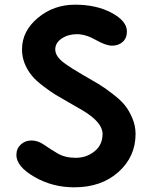

<svg xmlns="http://www.w3.org/2000/svg" viewBox="-20 -785 648 820"><path d="M559 -213Q559 -116 486 -50.5Q413 15 297 15Q204 15 127 -29.5Q50 -74 50 -123Q50 -150 68.5 -167.5Q87 -185 114.5 -185Q142 -185 168.5 -166.5Q195 -148 226.5 -129.5Q258 -111 303.5 -111Q349 -111 383.5 -138.5Q418 -166 418 -213Q418 -263 332 -314Q315 -324 276.5 -346Q238 -368 218 -380Q198 -392 165.5 -416.5Q133 -441 116 -462Q74 -514 74 -574Q74 -652 141.5 -708.5Q209 -765 300.5 -765Q392 -765 457 -730Q522 -695 522 -651Q522 -622 504 -606Q486 -590 459 -590Q432 -590 389 -614.5Q346 -639 308.5 -639Q271 -639 243.5 -620.5Q216 -602 216 -574Q216 -544 254 -516Q284 -494 332.5 -466Q381 -438 402 -425.5Q423 -413 458.5 -386Q494 -359 512 -337Q530 -315 544.5 -282Q559 -249 559 -213Z"/></svg>

Font: Delius Unicase
Style: Bold
Weight: 700
Designer: Natalia Raices
Foundry: Natalia Raices
Version: Version 1.001